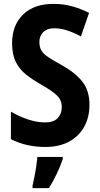

<svg xmlns="http://www.w3.org/2000/svg" viewBox="-20 -744 512 985"><path d="M439 -206Q439 -142 411.5 -93Q384 -44 333.5 -17Q283 10 213 10Q165 10 121.5 0.5Q78 -9 36 -30V-171Q79 -146 124.5 -131Q170 -116 212 -116Q256 -116 276.5 -138.5Q297 -161 297 -194Q297 -230 272.5 -254Q248 -278 188 -312Q149 -334 115.5 -360Q82 -386 62 -424.5Q42 -463 42 -522Q42 -615 99 -670Q156 -725 257 -724Q304 -724 348.5 -712Q393 -700 437 -678L395 -557Q318 -599 259 -599Q221 -599 201.5 -579Q182 -559 182 -529Q182 -503 192 -485.5Q202 -468 226.5 -451.5Q251 -435 293 -412Q364 -373 401.5 -326.5Q439 -280 439 -206ZM302 72Q290 108 271.5 147Q253 186 231 221H147V208Q151 190 156.5 163.5Q162 137 166 109Q170 81 172 61H302Z"/></svg>

Font: Noto Sans Thai Cond
Style: Bold
Weight: 700
Width: 3
Designer: Monotype Design Team
Foundry: Monotype Imaging Inc.
Version: Version 2.002; ttfautohint (v1.8.4.7-5d5b)